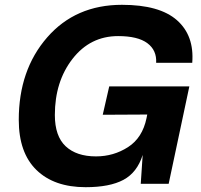

<svg xmlns="http://www.w3.org/2000/svg" viewBox="-20 -764 835 798"><path d="M208 -286Q208 -198 253 -156Q298 -114 379 -114Q452 -114 512 -152.5Q572 -191 589 -273L592 -288L407 -287L434 -405H767L681 0H565L573 -120Q550 -47 493 -16.5Q436 14 336 14Q205 14 131.5 -57.5Q58 -129 58 -266Q58 -473 176 -608.5Q294 -744 487 -744Q643 -744 715.5 -680Q788 -616 779 -503H629Q632 -555 592.5 -584.5Q553 -614 471 -614Q355 -614 281.5 -519.5Q208 -425 208 -286Z"/></svg>

Font: Nacelle Bold
Style: Italic
Weight: 700
Italic angle: -12°
Designer: Sora Sagano
Foundry: Sora Sagano
Version: Version 1.000;FEAKit 1.0